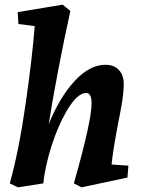

<svg xmlns="http://www.w3.org/2000/svg" viewBox="-20 -790 613 824"><path d="M129 -678 59 -687 56 -738 249 -770 282 -743Q256 -626 230 -490Q204 -354 189 -257Q236 -373 300.5 -442.5Q365 -512 432 -512Q470 -512 490.5 -489.5Q511 -467 511 -430Q511 -398 505 -359Q499 -320 487 -261Q464 -141 459 -84L531 -79L527 -28L330 14L297 -3Q373 -270 373 -346Q373 -391 350 -391Q318 -391 281.5 -338Q245 -285 214.5 -202.5Q184 -120 170 -36L166 -3L57 14L22 -3Q61 -142 90 -344.5Q119 -547 129 -678Z"/></svg>

Font: Andada Pro ExtraBold
Style: Italic
Weight: 800
Italic angle: -6.99998°
Designer: Carolina Giovagnoli
Foundry: Huerta Tipografica
Version: Version 3.005; ttfautohint (v1.8.4)